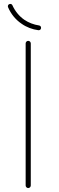

<svg xmlns="http://www.w3.org/2000/svg" viewBox="-20 -955 300 973"><path d="M89 -835C114 -817 144 -806 174 -802C181 -801 187 -805 188 -812C189 -819 185 -825 178 -826C151 -830 125 -840 103 -855C77 -873 56 -899 43 -928C41 -934 33 -937 27 -934C21 -932 18 -924 21 -918C35 -885 59 -855 89 -835ZM136 -15V-735C136 -742 130 -748 123 -748C116 -748 110 -742 110 -735V-15C110 -8 116 -2 123 -2C130 -2 136 -8 136 -15Z"/></svg>

Font: LS
Style: Light
Weight: 300
Designer: BSozoo
Foundry: BSozoo
Version: Version 001.000